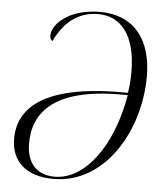

<svg xmlns="http://www.w3.org/2000/svg" viewBox="-53 -771 706 828"><g transform="rotate(5 300.5 -357.5)"><path d="M209 10C431 10 572 -229 572 -466C572 -609 507 -725 346 -725C218 -725 142 -658 142 -604C142 -594 146 -585 153 -582C192 -663 251 -715 340 -715C434 -715 504 -644 504 -477C504 -450 502 -421 497 -388H470C129 -388 25 -279 25 -148C25 -51 90 10 209 10ZM213 0C130 0 91 -55 91 -134C91 -267 177 -378 467 -378H497C459 -156 345 0 213 0Z"/></g></svg>

Font: Noto Serif Display SemiCondensed Light
Style: Italic
Weight: 300
Width: 4
Italic angle: -12°
Designer: Monotype Design Team
Foundry: Monotype Imaging Inc.
Version: Version 2.009